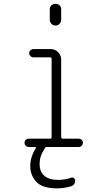

<svg xmlns="http://www.w3.org/2000/svg" viewBox="-20 -780 540 1019"><path d="M244.1 -730.5Q244.1 -743.2 252.9 -751.5Q261.7 -759.8 274.9 -759.8Q288.1 -759.8 296.4 -751.5Q304.7 -743.2 304.7 -730.5V-675.8Q304.7 -663.1 296.4 -653.8Q288.1 -644.5 274.9 -644.5Q261.7 -644.5 252.9 -653.8Q244.1 -663.1 244.1 -675.8ZM131.8 0Q123 0 116.7 -6.3Q110.4 -12.7 110.4 -22Q110.4 -31.2 116.7 -37.6Q123 -43.9 131.8 -43.9H246.1Q253.9 -43.9 253.9 -52.7V-467.8Q253.9 -475.6 246.1 -475.6H157.2Q148.4 -475.6 141.6 -482.4Q134.8 -489.3 134.8 -498Q134.8 -506.8 141.6 -513.2Q148.4 -519.5 157.2 -519.5H249Q272.5 -519.5 288.6 -502.9Q304.7 -486.3 304.7 -462.9V-52.7Q304.7 -43.9 314.5 -43.9H398.4Q407.2 -43.9 413.6 -37.6Q419.9 -31.2 419.9 -22Q419.9 -12.7 413.6 -6.3Q407.2 0 398.4 0H226.6Q219.7 0 217.8 7.8Q217.8 9.8 214.8 12.7Q189.5 49.8 190.4 91.8Q190.4 131.8 215.8 153.3Q241.2 174.8 288.1 174.8Q325.2 174.8 358.4 163.1Q365.2 160.2 372.1 165Q378.9 169.9 378.9 177.7Q378.9 202.1 356.4 209Q318.4 219.7 282.2 219.7Q205.1 219.7 172.9 185.1Q140.6 150.4 140.6 101.6Q140.6 52.7 169.9 6.8Q171.9 4.9 170.4 2.4Q168.9 0 166 0Z"/></svg>

Font: Rounded Mgen+ 1m light
Style: Regular
Weight: 200
Designer: [Source Han Sans]
Ryoko NISHIZUKA  (kana & ideographs); Paul D. Hunt (Latin, Greek & Cyrillic); Wenlong ZHANG  (bopomofo
Version: Version 1.059.20150602